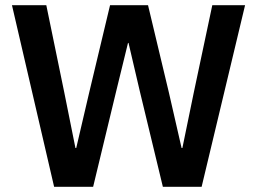

<svg xmlns="http://www.w3.org/2000/svg" viewBox="-20 -718 989 738"><path d="M188 0 26 -698H158L227 -363L270 -149H273L323 -363L403 -698H549L629 -363L678 -149H681L725 -363L796 -698H922L755 0H606L517 -369L474 -553H472L427 -369L338 0Z"/></svg>

Font: IBM Plex Sans KR SemiBold
Style: Regular
Weight: 600
Designer: Mike Abbink; Paul van der Laan; Pieter van Rosmalen; Wujin Sim; Chorong Kim; Dohee Lee;
Foundry: Sandoll Inc.
Version: Version 1.000